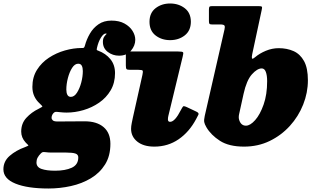

<svg xmlns="http://www.w3.org/2000/svg" viewBox="-152 -815 1830 1100"><path d="M-132.5 155Q-132.5 109 -96.5 77.8Q-60.5 46.5 -9 28Q13.5 19.5 10.5 17.2Q7.5 15 -5.5 1Q-30.5 -26.5 -30.5 -61Q-30.5 -108 -1 -140Q28.5 -172 69 -191.5Q91 -203 91.2 -204.8Q91.5 -206.5 75.5 -222Q55.5 -240 44.5 -263.8Q33.5 -287.5 33.5 -317Q33.5 -373 59.8 -414.8Q86 -456.5 128.2 -484.2Q170.5 -512 220 -526Q269.5 -540 316 -540H318.5Q325.5 -539.5 328.8 -542Q332 -544.5 334.5 -554Q344 -589.5 363 -622.2Q382 -655 412.5 -676Q443 -697 486.5 -697Q531 -697 561.2 -680.2Q591.5 -663.5 607.2 -638.2Q623 -613 623 -587Q623 -554 598.8 -525Q574.5 -496 530 -496Q494 -496 465.8 -517.2Q437.5 -538.5 437.5 -575Q437.5 -594 445 -604.5Q452.5 -615 457.2 -619Q462 -623 454 -623Q441 -623 426.2 -599.5Q411.5 -576 403.5 -540.5Q401.5 -531.5 402.5 -529.2Q403.5 -527 411 -524.5Q454 -508.5 480.5 -476Q507 -443.5 507 -396Q507 -340 482 -297.5Q457 -255 416 -226.8Q375 -198.5 326.2 -184.2Q277.5 -170 230 -170Q211 -170 189.5 -172.5Q175.5 -174.5 167.2 -174Q159 -173.5 151 -163Q143.5 -152 143.5 -140Q143.5 -132 150.5 -125.5Q157.5 -119 177 -119Q185.5 -119 206.8 -119.2Q228 -119.5 253.5 -119.5Q279 -119.5 301 -119.8Q323 -120 333 -120Q402.5 -120 441.5 -86.8Q480.5 -53.5 480.5 9Q480.5 78.5 450 127.2Q419.5 176 368.5 206.5Q317.5 237 254.2 251Q191 265 125.5 265Q6 265 -63.2 237Q-132.5 209 -132.5 155ZM228 -302Q228 -283.5 234 -271.8Q240 -260 254 -260Q273.5 -260 289 -284Q304.5 -308 313.5 -342.2Q322.5 -376.5 322.5 -408Q322.5 -427 316.5 -438.5Q310.5 -450 296 -450Q276.5 -450 261.2 -426.2Q246 -402.5 237 -368Q228 -333.5 228 -302ZM81 65Q70 76 63.5 88.2Q57 100.5 57 115Q56.5 142.5 85.8 152.8Q115 163 163.5 163Q222 163 259 146Q296 129 296.5 88Q297 70.5 280.5 64.8Q264 59 226 59H141.5Q125 59 111 57Q98.5 55.5 93.2 56.5Q88 57.5 81 65Z M704.5 -690Q704.5 -741 739.2 -768Q774 -795 822.5 -795Q871.5 -795 906.5 -768Q941.5 -741 941.5 -690Q941 -639 906.2 -612Q871.5 -585 822.5 -585Q774 -585 739.2 -612Q704.5 -639 704.5 -690ZM894.5 -490 812.5 -151Q810 -141 810 -131Q810 -117 822.5 -117Q850 -117 884 -184Q893 -201 897 -205.2Q901 -209.5 920 -200.5L972 -176Q989.5 -168 984.8 -158.2Q980 -148.5 972 -133.5Q932.5 -59 871.2 -17Q810 25 732 25Q670.5 25 634.8 -3.5Q599 -32 599 -77Q599 -91.5 602.8 -110Q606.5 -128.5 609 -140L664 -386Q668 -404.5 665.5 -409.8Q663 -415 640.5 -415H592.5Q577 -415 573 -419.2Q569 -423.5 569 -440V-499Q569 -513.5 573.8 -516.8Q578.5 -520 592.5 -520H868.5Q893.5 -520 896.8 -515.2Q900 -510.5 894.5 -490Z M1021 -151 1134 -645.5Q1138 -662 1134 -668.5Q1130 -675 1108 -675H1061.5Q1050.5 -675 1047.8 -679Q1045 -683 1045 -694.5V-759.5Q1045 -772.5 1048 -776.2Q1051 -780 1063.5 -780H1329Q1345.5 -780 1348.2 -776.2Q1351 -772.5 1347 -756.5L1293 -504.5Q1289.5 -487.5 1291.5 -480.8Q1293.5 -474 1309 -487Q1335 -509 1371 -524Q1407 -539 1445 -539Q1492 -539 1529.8 -522.2Q1567.5 -505.5 1589.8 -465.2Q1612 -425 1612 -355Q1612 -284 1585 -216Q1558 -148 1508.8 -93.8Q1459.5 -39.5 1392.8 -7.2Q1326 25 1246 25Q1160 25 1108.2 -8.2Q1056.5 -41.5 1030.5 -86Q1020 -104 1018 -116Q1016 -128 1021 -151ZM1218.5 -127Q1229 -95 1257 -95Q1281.5 -95 1309.8 -126.8Q1338 -158.5 1358.2 -215.8Q1378.5 -273 1378.5 -350Q1378.5 -383 1371 -403Q1363.5 -423 1347.5 -423Q1321.5 -423 1291 -388.8Q1260.5 -354.5 1243.5 -277.5L1218 -161.5Q1213.5 -142 1218.5 -127Z"/></svg>

Font: Besley* Fatface
Style: Italic
Weight: 900
Italic angle: -13°
Designer: Owen Earl
Foundry: indestructible type*
Version: Version 3.000; ttfautohint (v1.8.3)